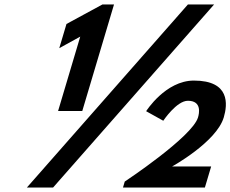

<svg xmlns="http://www.w3.org/2000/svg" viewBox="-20 -845 1038 865"><path d="M247 -628 341.5 -680 241.7 -345H350.7L493.7 -825H441.7L279.5 -737ZM944.7 -825H826.7L101 0H219ZM826.4 -391C890.4 -391 877.2 -333 872.1 -316C845.9 -228 542 -27 542 -27L534 0H903L931.3 -95H755.3C755.3 -95 955 -205 988.1 -316C1005.7 -375 1016.5 -482 853.5 -482C725.5 -482 638.4 -344 638.4 -344L715.6 -301C715.6 -301 775.4 -391 826.4 -391Z"/></svg>

Font: Hussar
Style: BdOblThree
Weight: 700
Foundry: Cannot Into Space Fonts
Version: Version 2.00